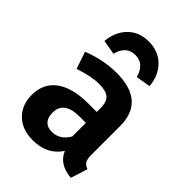

<svg xmlns="http://www.w3.org/2000/svg" viewBox="-230 -887 1008 1008"><g transform="rotate(45 273.5 -383.0)"><path d="M268 -682Q201 -682 182 -605L101 -619Q107 -691 151.5 -736.5Q196 -782 268 -782Q340 -782 385 -736.5Q430 -691 436 -619L355 -605Q334 -682 268 -682ZM475 -147Q475 -116 484 -101.5Q493 -87 514 -80L484 14Q391 6 362 -64Q310 16 203 16Q124 16 77.5 -29.5Q31 -75 31 -148Q31 -235 94 -281Q157 -327 275 -327H336V-353Q336 -402 314 -421Q292 -440 241 -440Q185 -440 101 -412L69 -507Q168 -546 265 -546Q475 -546 475 -361ZM242 -86Q302 -86 336 -145V-246H289Q174 -246 174 -160Q174 -125 191.5 -105.5Q209 -86 242 -86Z"/></g></svg>

Font: FiraGO SemiBold
Style: Regular
Weight: 600
Designer: bBox Type
Foundry: bBox Type GmbH
Version: Version 1.001;PS 001.001;hotconv 1.0.88;makeotf.lib2.5.64775